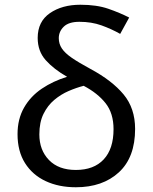

<svg xmlns="http://www.w3.org/2000/svg" viewBox="-20 -780 644 810"><path d="M319 -760Q388 -760 437 -743Q486 -726 525 -706L487 -637Q450 -658 408 -673Q366 -688 315 -688Q270 -688 249 -667.5Q228 -647 228 -619Q228 -595 241 -575.5Q254 -556 283 -536Q312 -516 362 -489Q453 -440 501.5 -381.5Q550 -323 550 -236Q550 -116 481.5 -53Q413 10 300 10Q228 10 172.5 -16Q117 -42 85.5 -92Q54 -142 54 -214Q54 -278 81.5 -326Q109 -374 156.5 -406Q204 -438 263 -456Q207 -488 173 -526Q139 -564 139 -620Q139 -689 190.5 -724.5Q242 -760 319 -760ZM333 -418Q302 -410 269.5 -396Q237 -382 209 -358.5Q181 -335 163.5 -299.5Q146 -264 146 -213Q146 -147 186.5 -105Q227 -63 300 -63Q376 -63 417.5 -107.5Q459 -152 459 -235Q459 -302 425.5 -344.5Q392 -387 333 -418Z"/></svg>

Font: BC Sans
Style: Regular
Weight: 400
Designer: Monotype Design Team
Province of B.C.
Foundry: Monotype Imaging Inc.
Version: Version 2.000;GOOG;noto-source:20170915:90ef993387c0